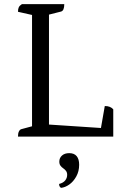

<svg xmlns="http://www.w3.org/2000/svg" viewBox="-20 -661 606 929"><path d="M67 0Q67 -16 71.5 -25Q76 -34 83 -36L150 -54L135 -38V-602L151 -585L67 -604Q67 -618 71 -626Q75 -634 86 -641H291Q291 -625 287 -616Q283 -607 275 -605L204 -587L217 -604V-48L207 -59L479 -41L466 -28L487 -148Q501 -148 511 -144Q521 -140 528 -132V0ZM275 248Q271 245 268.5 241Q266 237 266 229Q286 224 295.5 212Q305 200 305 185Q305 173 299 165.5Q293 158 285.5 153Q278 148 272.5 140.5Q267 133 267 121Q267 103 280 91.5Q293 80 315 80Q339 80 351 94.5Q363 109 363 136Q363 168 349 193Q335 218 315 232Q295 246 275 248Z"/></svg>

Font: Pitagon Serif
Style: Regular
Weight: 400
Designer: Travis Tran
Foundry: Pitagon
Version: Version 1.000;gftools[0.9.26]